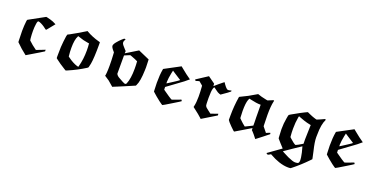

<svg xmlns="http://www.w3.org/2000/svg" viewBox="-26 -1281 4330 2223"><g transform="rotate(20 2139.5 -169.0)"><path d="M100 -366 295 -473 311 -470Q352 -461 385 -448Q424 -430 424 -429L347 -334L342 -333H337L325 -342Q284 -375 243 -390Q234 -393 228 -393Q216 -393 211 -354Q205 -316 205 -269Q205 -225 209 -180Q211 -155 213 -153Q216 -149 259 -112Q262 -110 312 -72L365 -92Q414 -113 418 -113V-93L365 -60Q251 10 221 26L211 18Q158 -21 91 -88L90 -107Q87 -167 87 -225Q87 -258 89 -288Q94 -363 100 -366Z M779 -469 800 -482 810 -476Q873 -439 962 -414L978 -410L979 -389Q979 -212 966 -141Q958 -101 955 -94Q954 -89 942 -81Q847 -21 742 24L718 34L700 24Q627 -21 583 -56L572 -65L571 -76V-102Q571 -218 579 -273Q589 -360 593 -362Q593 -364 617 -375Q694 -417 779 -469ZM731 -386Q729 -387 726 -388Q722 -390 721 -390H720Q718 -390 716 -385Q690 -337 690 -237Q690 -183 695 -146L696 -131L708 -122Q769 -77 824 -60Q833 -57 838 -57H841L844 -68Q869 -160 869 -267Q869 -315 865 -349V-354L853 -355Q791 -364 731 -386Z M1577 -409Q1577 -406 1578.5 -366.5Q1580 -327 1580 -318Q1580 -312 1579.5 -300.5Q1579 -289 1579 -282Q1575 -145 1547 -91L1542 -80L1416 -26Q1387 -14 1354 0Q1321 14 1305 20L1289 27L1275 15Q1265 5 1225 -28Q1190 -53 1172 -63L1168 -67Q1171 -71 1174 -105Q1177 -139 1177 -193Q1177 -261 1173 -321L1171 -355L1164 -363Q1129 -402 1129 -421Q1129 -440 1154.5 -471Q1180 -502 1204.5 -524Q1229 -546 1232 -546Q1236 -542 1248 -542Q1232 -520 1232 -501Q1232 -497 1234 -489Q1240 -472 1278 -432L1294 -415L1293 -401Q1292 -394 1292 -387L1361 -429Q1434 -474 1438 -476L1577 -415ZM1459 -349Q1433 -363 1376 -384Q1363 -389 1360 -389Q1344 -383 1326 -375L1293 -361V-136Q1303 -111 1342 -92Q1357 -82 1383.5 -69Q1410 -56 1415 -56Q1428 -56 1433 -68Q1462 -136 1462 -258Q1462 -310 1459 -341Z M1772 -369Q1783 -375 1963 -471L1990 -449Q2053 -397 2091 -372L2105 -362Q2105 -360 2052 -318L1865 -181V-170Q1865 -156 1866 -153V-148L1880 -138Q1905 -119 1943.5 -94Q1982 -69 1986 -69Q1987 -69 1995 -72Q2003 -75 2017 -80Q2031 -85 2042 -89Q2063 -96 2093 -108Q2094 -107 2098.5 -100Q2103 -93 2102 -92Q2096 -86 2015 -37Q1911 27 1906 27Q1902 27 1860 -4Q1805 -47 1774 -76L1762 -87L1761 -106Q1758 -153 1758 -194Q1758 -294 1770 -359ZM1923 -366Q1907 -376 1894 -385Q1889 -390 1887 -390Q1886 -390 1886 -389Q1886 -388 1885 -383.5Q1884 -379 1882.5 -371.5Q1881 -364 1879 -357Q1865 -288 1864 -244Q1864 -225 1865 -225Q1866 -225 1878 -233L1922 -261Q1960 -284 1968 -291Q2001 -313 2001 -316L1973 -334Q1960 -341 1923 -366Z M2172 -367 2162 -382 2300 -472 2385 -411 2387 -381 2439 -426Q2447 -432 2456 -439.5Q2465 -447 2471 -452Q2477 -457 2482.5 -461Q2488 -465 2491 -467L2493 -469Q2531 -410 2553 -399Q2563 -395 2582 -400Q2599 -404 2600 -405Q2602 -405 2602 -399V-393Q2575 -370 2523 -335L2499 -318Q2499 -317 2498 -317Q2495 -317 2481 -322Q2467 -327 2461 -331Q2448 -338 2425 -356Q2406 -371 2405 -371Q2402 -374 2397 -365Q2392 -356 2391 -351Q2381 -321 2381 -236Q2381 -148 2387 -136Q2391 -128 2398 -121Q2405 -114 2430 -95Q2462 -70 2463 -70L2507 -85Q2526 -92 2538.5 -96.5Q2551 -101 2551 -100V-90L2552 -80L2378 26L2370 18Q2335 -15 2279 -57Q2274 -61 2267 -66Q2260 -71 2257 -74L2254 -76Q2255 -82 2257 -89Q2268 -138 2268 -208Q2268 -266 2263 -329L2262 -341L2252 -350Q2226 -372 2216 -380L2194 -374Z M2689 -129Q2689 -245 2708 -363Q2708 -367 2723 -373Q2803 -409 2894 -465L2906 -472Q2948 -456 3014 -443L3032 -440L3064 -453Q3095 -467 3098 -467L3106 -461L3103 -451Q3089 -390 3089 -283Q3089 -208 3092 -155L3093 -143L3144 -80L3167 -90L3191 -99Q3195 -95 3195 -83Q3195 -81 3122 -25L3052 29Q3012 -23 2995 -40L2980 -55V-61Q2980 -63 2979.5 -67.5Q2979 -72 2979 -74V-80L2887 -25Q2795 29 2793 31Q2788 33 2742 -13.5Q2696 -60 2689 -75ZM2850 -383Q2833 -388 2830 -388Q2828 -388 2819 -367Q2803 -325 2803 -228Q2803 -191 2806 -152L2807 -139L2826 -120Q2854 -92 2878 -74L2888 -66L2913 -78Q2947 -95 2958 -100L2978 -110V-152Q2977 -164 2976.5 -210Q2976 -256 2976 -275Q2976 -358 2975 -361V-366H2968Q2923 -366 2850 -383Z M3388 23Q3375 10 3340 -29.5Q3305 -69 3304 -71V-74Q3303 -78 3302.5 -83.5Q3302 -89 3302 -95Q3298 -157 3298 -183Q3298 -256 3310 -319Q3317 -364 3321 -366Q3327 -372 3388 -405Q3434 -432 3487 -458Q3514 -472 3517 -472Q3519 -472 3522.5 -470.5Q3526 -469 3532.5 -466Q3539 -463 3543 -461Q3588 -441 3609 -435Q3636 -426 3643 -426Q3647 -426 3688 -445L3731 -465L3737 -463L3744 -461Q3709 -393 3709 -268Q3708 -255 3708 -233Q3708 -174 3733 -73Q3748 -6 3751 10L3753 22L3738 38Q3653 126 3567 194L3551 206L3539 207Q3536 207 3530.5 207.5Q3525 208 3522 208Q3468 208 3405 187Q3353 170 3289 134L3285 131L3268 141Q3252 150 3250 150Q3249 150 3239 144Q3229 138 3229 137Q3229 136 3230 136Q3231 136 3310 79ZM3600 -343Q3600 -344 3593 -344.5Q3586 -345 3550.5 -354Q3515 -363 3461 -384Q3458 -385 3454.5 -386.5Q3451 -388 3448 -389Q3445 -390 3443 -391Q3441 -392 3440 -392L3438 -393Q3437 -393 3434 -376Q3422 -311 3422 -235Q3422 -182 3426 -144L3427 -132L3442 -118Q3462 -100 3481 -85Q3502 -69 3513 -66Q3516 -66 3543 -80.5Q3570 -95 3585 -105L3596 -112L3595 -165Q3595 -224 3599 -309Q3599 -314 3599 -319.5Q3599 -325 3599.5 -329Q3600 -333 3600 -336Q3600 -339 3600 -341ZM3577 125Q3607 125 3616.5 116Q3626 107 3626 80Q3626 63 3623 47Q3616 -4 3596 -72Q3594 -78 3594 -79Q3593 -79 3497.5 -14.5Q3402 50 3401 52Q3401 53 3417 61.5Q3433 70 3454 80.5Q3475 91 3487 97Q3549 125 3577 125Z M3902 -369Q3913 -375 4093 -471L4120 -449Q4183 -397 4221 -372L4235 -362Q4235 -360 4182 -318L3995 -181V-170Q3995 -156 3996 -153V-148L4010 -138Q4035 -119 4073.5 -94Q4112 -69 4116 -69Q4117 -69 4125 -72Q4133 -75 4147 -80Q4161 -85 4172 -89Q4193 -96 4223 -108Q4224 -107 4228.5 -100Q4233 -93 4232 -92Q4226 -86 4145 -37Q4041 27 4036 27Q4032 27 3990 -4Q3935 -47 3904 -76L3892 -87L3891 -106Q3888 -153 3888 -194Q3888 -294 3900 -359ZM4053 -366Q4037 -376 4024 -385Q4019 -390 4017 -390Q4016 -390 4016 -389Q4016 -388 4015 -383.5Q4014 -379 4012.5 -371.5Q4011 -364 4009 -357Q3995 -288 3994 -244Q3994 -225 3995 -225Q3996 -225 4008 -233L4052 -261Q4090 -284 4098 -291Q4131 -313 4131 -316L4103 -334Q4090 -341 4053 -366Z"/></g></svg>

Font: MathJax_Fraktur
Style: Bold
Weight: 700
Version: Version 1.1